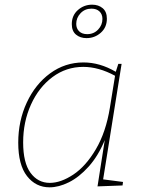

<svg xmlns="http://www.w3.org/2000/svg" viewBox="-20 -795 619 821"><path d="M421 -28 506 -17 504 -2 397 2 428 -196Q400 -128 359 -82.5Q318 -37 274.5 -15.5Q231 6 192 6Q133 6 95.5 -42Q58 -90 58 -185Q58 -278 94.5 -356.5Q131 -435 194.5 -481.5Q258 -528 337 -528Q407 -528 475 -488L486 -522H500ZM450 -335 472 -471Q402 -509 336 -509Q263 -509 204.5 -465.5Q146 -422 112.5 -348Q79 -274 79 -186Q79 -99 110.5 -56Q142 -13 193 -13Q240 -13 293.5 -48.5Q347 -84 390 -157Q433 -230 450 -335ZM287 -692Q287 -729 313 -752Q339 -775 374 -775Q401 -775 419 -760Q437 -745 437 -715Q437 -678 411 -655Q385 -632 350 -632Q323 -632 305 -647Q287 -662 287 -692ZM418 -714Q418 -734 405.5 -746Q393 -758 371 -758Q343 -758 324.5 -738.5Q306 -719 306 -693Q306 -673 318.5 -661Q331 -649 353 -649Q381 -649 399.5 -668.5Q418 -688 418 -714Z"/></svg>

Font: Bitter Pro Thin
Style: Italic
Weight: 250
Italic angle: -9°
Designer: Sol Matas, and Bitter project Authors
Foundry: Sol Matas
Version: Version 1.010